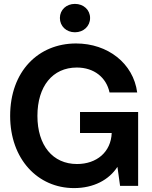

<svg xmlns="http://www.w3.org/2000/svg" viewBox="-20 -965 787 997"><path d="M364.3 11.7C466.3 11.7 545.9 -30.8 589.8 -98.6L603.5 0H697.3V-383.3H395.5V-274.4H560.1C556.2 -175.3 481.9 -113.3 379.9 -113.3C253.4 -113.3 174.3 -210.4 174.3 -363.3C174.3 -516.6 252.9 -614.3 378.9 -614.3C468.8 -614.3 532.2 -562.5 548.8 -484.9H692.4C672.4 -636.2 539.6 -739.3 375 -739.3C178.7 -739.3 32.7 -594.2 32.7 -363.3C32.7 -139.2 175.8 11.7 364.3 11.7ZM369.1 -797.4C414.1 -797.4 447.8 -829.1 447.8 -871.6C447.8 -913.6 414.1 -944.8 369.1 -944.8C324.2 -944.8 291 -913.6 291 -871.6C291 -829.1 324.2 -797.4 369.1 -797.4Z"/></svg>

Font: Raveo Display Display SemiBold
Style: Regular
Weight: 600
Designer: Jakub Foglar, Rasmus Andersson (Inter)
Foundry: Jakubfoglar.com
Version: Version 1.100;Glyphs 3.2.3 (3260)